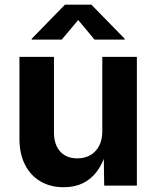

<svg xmlns="http://www.w3.org/2000/svg" viewBox="-20 -787 663 814"><path d="M62.4 -198.7V-545.9H208.8V-224.2Q208.8 -190.6 220.7 -166.1Q232.5 -141.7 254.8 -128.6Q277.1 -115.5 307.8 -115.5Q338.9 -115.5 362.8 -129.2Q386.7 -142.8 400.2 -168.6Q413.7 -194.4 413.7 -229.8V-545.9H560.3V0H421.8L419.7 -136.3H428.3Q413.5 -89.6 389.2 -58Q365 -26.3 330.1 -9.7Q295.3 6.8 250.3 6.8Q193.9 6.8 151.5 -18Q109.1 -42.8 85.7 -89.3Q62.4 -135.8 62.4 -198.7ZM114.4 -619.1V-622.7L255.3 -767.1H367.5L508.6 -622.7V-619.1H380.8L311.5 -702.2L241.7 -619.1Z"/></svg>

Font: Raveo Variable
Style: Regular
Weight: 400
Designer: Jakub Foglar, Rasmus Andersson (Inter)
Foundry: Jakubfoglar.com
Version: Version 1.000;Glyphs 3.2.3 (3260)